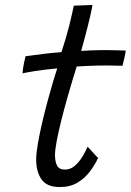

<svg xmlns="http://www.w3.org/2000/svg" viewBox="-20 -736 528 775"><path d="M376 -98.5Q364 -72.5 344 -45.2Q324 -18 294 0.5Q264 19 221.5 19Q169 19 147.5 -12Q126 -43 126 -92.5Q126 -117.5 133 -157.5Q140 -197.5 150.8 -243.2Q161.5 -289 173.5 -333Q185.5 -377 195.5 -410.8Q205.5 -444.5 211 -460Q157 -455 119 -448.8Q81 -442.5 71 -440Q72 -457.5 76.5 -479.8Q81 -502 83 -509Q112 -513 151.8 -518Q191.5 -523 228 -525.5Q236.5 -551 244.8 -579.2Q253 -607.5 260 -634.5Q265.5 -657 270.2 -677.8Q275 -698.5 278 -713L353 -716Q353 -709.5 344.5 -672.5Q336 -635.5 324.5 -592.5Q320.5 -577.5 316.2 -561.5Q312 -545.5 307.5 -530.5Q322 -531.5 344.2 -532.5Q366.5 -533.5 380.5 -533.5Q417 -534 449.5 -533Q482 -532 487.5 -532Q486.5 -521.5 482 -501.8Q477.5 -482 474.5 -470.5Q469.5 -470.5 440 -471.2Q410.5 -472 381 -471.5Q360 -471 335 -470Q310 -469 289.5 -467.5Q283.5 -449 273 -414Q262.5 -379 250.2 -335.5Q238 -292 227 -248.2Q216 -204.5 209 -167.8Q202 -131 202 -110.5Q202 -83 210.5 -67.2Q219 -51.5 242 -51.5Q265.5 -51.5 283.5 -68Q301.5 -84.5 314.2 -106.2Q327 -128 333.5 -143.5Q337 -141 346 -130.8Q355 -120.5 364.2 -110.5Q373.5 -100.5 376 -98.5Z"/></svg>

Font: Grandstander Light
Style: Italic
Weight: 300
Italic angle: -15°
Designer: Tyler Finck
Foundry: Etcetera Type Co
Version: Version 1.200; ttfautohint (v1.8.3)